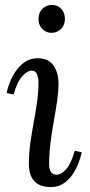

<svg xmlns="http://www.w3.org/2000/svg" viewBox="-20 -747 364 778"><path d="M133 -511Q175 -511 196 -482.5Q217 -454 217 -407Q217 -377 211.5 -338.5Q206 -300 198 -256Q190 -212 184.5 -167.5Q179 -123 179 -81Q179 -61 186.5 -50Q194 -39 210 -39Q227 -39 247.5 -61Q268 -83 283 -136L311 -130Q307 -109 297.5 -84.5Q288 -60 273 -38.5Q258 -17 236.5 -3Q215 11 187 11Q141 11 119 -13Q97 -37 97 -83Q97 -127 103 -168.5Q109 -210 116.5 -250.5Q124 -291 130 -332Q136 -373 136 -416Q136 -429 130.5 -445Q125 -461 108 -461Q92 -461 71 -439Q50 -417 35 -364L7 -370Q10 -388 19 -411.5Q28 -435 43.5 -458Q59 -481 81 -496Q103 -511 133 -511ZM190 -727Q213 -727 228 -711.5Q243 -696 243 -670Q243 -645 227 -629.5Q211 -614 189 -614Q167 -614 151.5 -629.5Q136 -645 136 -670Q136 -696 152 -711.5Q168 -727 190 -727Z"/></svg>

Font: Lora Italic
Style: Italic
Weight: 400
Italic angle: -3°
Designer: Olga Karpushina, Alexei Vanyashin (Cyrillic)
Foundry: Cyreal
Version: Version 2.210; ttfautohint (v1.8.1.43-b0c9)